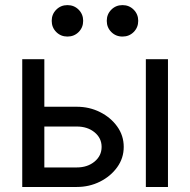

<svg xmlns="http://www.w3.org/2000/svg" viewBox="-20 -743 756 763"><path d="M647.5 -318.8V0H559.6V-507.8H647.5ZM156.2 -77.6V-240.2H285.2Q327.6 -240.2 355.7 -217.3Q383.8 -194.3 383.8 -159.2Q383.8 -124 355.7 -100.8Q327.6 -77.6 285.2 -77.6ZM68.4 -507.8V0H285.2Q335 0 377.4 -21.2Q419.9 -42.5 445.8 -78.6Q471.7 -114.7 471.7 -159.2Q471.7 -204.1 445.8 -240.2Q419.9 -276.4 377.4 -297.6Q335 -318.8 285.2 -318.8H156.2V-507.8ZM404.3 -660.2Q404.3 -633.8 422.4 -615.7Q440.4 -597.7 466.8 -597.7Q493.2 -597.7 511.2 -615.7Q529.3 -633.8 529.3 -660.2Q529.3 -686.5 511.2 -704.6Q493.2 -722.7 466.8 -722.7Q440.4 -722.7 422.4 -704.6Q404.3 -686.5 404.3 -660.2ZM185.5 -660.2Q185.5 -633.8 203.6 -615.7Q221.7 -597.7 248 -597.7Q274.4 -597.7 292.5 -615.7Q310.5 -633.8 310.5 -660.2Q310.5 -686.5 292.5 -704.6Q274.4 -722.7 248 -722.7Q221.7 -722.7 203.6 -704.6Q185.5 -686.5 185.5 -660.2Z"/></svg>

Font: Giphurs SC
Style: Regular
Weight: 400
Version: Version 0.920